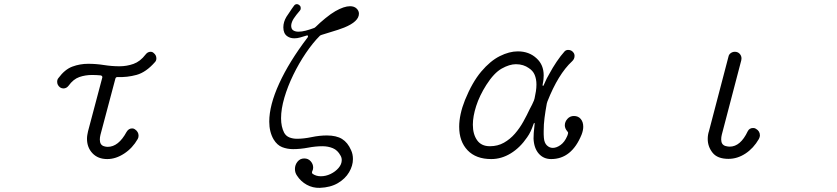

<svg xmlns="http://www.w3.org/2000/svg" viewBox="-20 -756 4040 927"><path d="M498 12Q453 12 426.5 -16Q400 -44 400 -86Q400 -95 401.5 -104Q403 -113 405 -122L474 -382V-384Q474 -390 466 -392Q456 -393 445.5 -393.5Q435 -394 424 -394Q392 -394 363 -384Q334 -374 311 -342Q301 -329 286 -329Q278 -329 270 -334Q256 -345 256 -361Q256 -372 262 -379Q293 -421 329.5 -434.5Q366 -448 406 -448Q444 -448 482 -442Q520 -436 557 -436Q592 -436 624.5 -447.5Q657 -459 683 -493Q693 -506 707 -506Q716 -506 722 -500Q735 -490 735 -474Q735 -463 728 -456Q685 -407 639.5 -394.5Q594 -382 547 -384Q539 -384 537 -376L465 -105Q462 -93 462 -82Q462 -56 482 -50Q491 -47 500 -47Q552 -47 591 -119Q601 -136 618 -136Q622 -136 625 -135Q628 -134 631 -132Q649 -120 649 -101Q649 -92 645 -85Q620 -41 579.5 -14.5Q539 12 498 12Z M1524 151Q1490 152 1461 136Q1432 120 1414 92Q1404 78 1404 60Q1404 40 1416.5 24.5Q1429 9 1449 9Q1468 9 1480 22.5Q1492 36 1492 53Q1492 62 1488 70Q1484 77 1489 83Q1506 95 1529 95Q1553 95 1576 84Q1599 73 1614.5 55Q1630 37 1630 17Q1630 5 1624 -5Q1610 -31 1587 -40.5Q1564 -50 1537 -50Q1504 -50 1467 -43Q1430 -36 1395 -36Q1367 -36 1342.5 -45.5Q1318 -55 1301 -83Q1280 -119 1280 -169Q1280 -248 1328 -353Q1376 -458 1465 -575Q1467 -577 1467 -581Q1467 -587 1459 -584Q1443 -579 1429 -575Q1415 -571 1401 -571Q1381 -571 1367 -581Q1348 -594 1348 -624Q1348 -650 1363 -675Q1371 -686 1379.5 -699.5Q1388 -713 1400 -729Q1405 -736 1414 -736Q1420 -736 1425 -731Q1432 -727 1432 -716Q1432 -709 1428 -705Q1409 -683 1398.5 -667Q1388 -651 1386 -635Q1385 -617 1395 -610Q1405 -603 1421 -603Q1437 -603 1456 -608Q1475 -613 1494 -620Q1499 -621 1504 -626Q1524 -646 1551 -668Q1578 -690 1599 -702Q1641 -726 1670 -726Q1690 -726 1701.5 -715Q1713 -704 1713 -690Q1713 -652 1642 -623Q1633 -619 1611.5 -612Q1590 -605 1568 -598.5Q1546 -592 1534 -588Q1527 -586 1524 -583Q1490 -549 1456.5 -499.5Q1423 -450 1396 -394.5Q1369 -339 1353 -284.5Q1337 -230 1337 -185Q1337 -144 1352 -115Q1361 -99 1377.5 -92.5Q1394 -86 1414 -86Q1446 -86 1484.5 -94Q1523 -102 1558 -102Q1604 -102 1631.5 -85Q1659 -68 1675 -31Q1684 -12 1684 12Q1684 44 1665.5 75.5Q1647 107 1611.5 128Q1576 149 1524 151Z M2352 12Q2278 12 2237.5 -30.5Q2197 -73 2197 -144Q2197 -173 2204 -205.5Q2211 -238 2225 -273Q2260 -359 2303.5 -410.5Q2347 -462 2393 -485Q2439 -508 2480 -508Q2535 -508 2571 -474Q2605 -443 2605 -392Q2605 -384 2604 -373Q2603 -362 2600 -348Q2599 -342 2601.5 -341.5Q2604 -341 2606 -347Q2614 -366 2620 -377.5Q2626 -389 2632 -399Q2648 -429 2667.5 -458Q2687 -487 2706 -508Q2713 -515 2723 -515Q2739 -515 2748 -503Q2754 -496 2754 -486Q2754 -471 2742 -460Q2675 -398 2623 -266L2620 -256Q2613 -218 2609 -186.5Q2605 -155 2605 -124Q2605 -116 2605 -107Q2605 -98 2606 -90Q2608 -66 2620.5 -54Q2633 -42 2649 -42Q2667 -42 2686.5 -56Q2706 -70 2718 -98Q2720 -101 2720.5 -104Q2721 -107 2722 -110Q2723 -112 2723 -114Q2723 -118 2719 -122Q2707 -136 2707 -151Q2707 -168 2719.5 -182Q2732 -196 2751 -196Q2772 -196 2784 -181.5Q2796 -167 2796 -144Q2796 -127 2788 -106Q2740 12 2641 12Q2604 12 2581 -14.5Q2558 -41 2556 -87Q2556 -99 2557 -114.5Q2558 -130 2561 -155Q2562 -162 2560 -162.5Q2558 -163 2556 -157Q2549 -137 2542 -122Q2535 -107 2525 -93Q2491 -43 2446 -15.5Q2401 12 2352 12ZM2345 -50Q2383 -50 2413 -67Q2443 -84 2466 -110.5Q2489 -137 2506.5 -168.5Q2524 -200 2537 -228Q2544 -240 2549 -251Q2554 -262 2558 -271L2561 -281Q2565 -299 2567.5 -315.5Q2570 -332 2570 -348Q2570 -374 2561.5 -394.5Q2553 -415 2532 -428Q2521 -436 2505.5 -441Q2490 -446 2471 -446Q2440 -446 2402.5 -425Q2365 -404 2328 -346Q2295 -294 2279 -244Q2263 -194 2263 -154Q2263 -108 2283.5 -79Q2304 -50 2345 -50Z M3497 11Q3444 11 3420.5 -18.5Q3397 -48 3397 -85Q3397 -105 3403 -123L3497 -482Q3499 -493 3508 -499.5Q3517 -506 3528 -506Q3542 -506 3551 -496.5Q3560 -487 3560 -474Q3560 -468 3559 -465L3465 -106Q3462 -94 3462 -83Q3462 -57 3483 -51Q3494 -48 3503 -48Q3555 -48 3590 -122Q3598 -138 3616 -138Q3625 -138 3630 -134Q3649 -123 3649 -102Q3649 -95 3644 -85Q3618 -40 3579 -14.5Q3540 11 3497 11Z"/></svg>

Font: Kiwi Maru Light
Style: Regular
Weight: 300
Designer: Hiroki-Chan
Version: Version 1.100